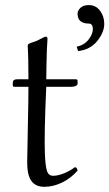

<svg xmlns="http://www.w3.org/2000/svg" viewBox="-20 -718 426 748"><path d="M326.2 -698.2Q353.5 -698.2 369.9 -676Q386.2 -653.8 386.2 -625Q386.2 -592.3 358.9 -558.3Q331.5 -524.4 284.2 -519L278.8 -536.1Q307.6 -542 324.7 -563.5Q341.8 -585 341.8 -605Q341.8 -614.7 337.9 -620.4Q334 -626 328.1 -626Q282.2 -626 282.2 -664.1Q282.2 -677.2 293.7 -687.7Q305.2 -698.2 326.2 -698.2ZM46.9 -409.2H90.8Q90.8 -456.1 90.1 -485.8Q89.4 -515.6 88.6 -526.9Q87.9 -538.1 87.9 -540Q87.9 -544.4 92 -547.1Q96.2 -549.8 106.4 -553Q116.7 -556.2 121.1 -558.1Q127 -560.5 135.3 -564.9L149.4 -572.3Q155.3 -575.2 158.2 -575.2Q165 -575.2 165 -565.9Q162.1 -529.3 161.1 -465.8L160.2 -409.2H274.9Q282.2 -409.2 282.2 -402.8V-392.1Q282.2 -386.2 274.9 -383.1Q267.6 -379.9 258.8 -379.9H160.2Q151.9 -193.4 154.8 -121.1Q156.7 -72.3 162.8 -52.7Q168.9 -33.2 187 -33.2Q205.6 -33.2 229.2 -42.7Q252.9 -52.2 272 -66.9Q276.9 -65.4 278.8 -63Q280.8 -60.5 282.2 -53.2Q254.9 -22.5 220.7 -6.3Q186.5 9.8 152.8 9.8Q119.1 9.8 102.5 -12.7Q85.9 -35.2 85.9 -85Q85.9 -110.4 88.4 -219.2Q90.8 -328.1 90.8 -379.9H35.2Q29.8 -379.9 29.8 -386.2V-395Q29.8 -409.2 46.9 -409.2Z"/></svg>

Font: Linux Libertine Display G
Style: Regular
Weight: 400
Designer: Philipp H. Poll
Foundry: Philipp H. Poll
Version: Version 5.0.9